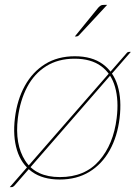

<svg xmlns="http://www.w3.org/2000/svg" viewBox="-20 -728 555 785"><path d="M20 37 498 -511Q499 -513 502 -514.5Q505 -516 507 -516H515L39 31Q36 34 33.5 35.5Q31 37 27 37ZM286 -498Q356 -498 400 -466Q444 -434 461 -377.5Q478 -321 469 -245Q460 -170 428.5 -113.5Q397 -57 345.5 -25.5Q294 6 224 6Q155 6 111 -25.5Q67 -57 49.5 -114Q32 -171 41 -245Q50 -320 81.5 -377Q113 -434 164.5 -466Q216 -498 286 -498ZM225 -4Q327 -4 385.5 -71Q444 -138 457 -245Q466 -317 450.5 -372Q435 -427 393.5 -457.5Q352 -488 285 -488Q218 -488 169 -457.5Q120 -427 91 -372Q62 -317 53 -245Q40 -138 83 -71Q126 -4 225 -4ZM405 -708H418L302 -583Q300 -581 297.5 -580Q295 -579 293 -579H286L382 -697Q389 -704 393 -706Q397 -708 405 -708Z"/></svg>

Font: Aleo Thin
Style: Italic
Weight: 250
Italic angle: -7°
Designer: Alessio Laiso
Foundry: Alessio Laiso
Version: Version 2.001;gftools[0.9.29]